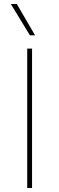

<svg xmlns="http://www.w3.org/2000/svg" viewBox="-20 -948 299 968"><path d="M141.6 -703.1V0H117.2V-703.1ZM34.7 -927.7H64.9L156.7 -770H130.9Z"/></svg>

Font: Wand UI Pro
Style: Regular
Weight: 400
Designer: Andreas Faust
Version: Version 1.003;FEAKit 1.0